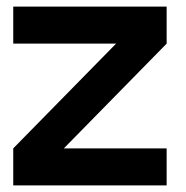

<svg xmlns="http://www.w3.org/2000/svg" viewBox="-20 -560 563 580"><path d="M483.4 0H20V-111.8L330.6 -428.2H20V-540H483.4V-428.2L172.9 -111.8H483.4Z"/></svg>

Font: Vela Sans Bd
Style: Bold
Weight: 700
Designer: Principal design: Mikhail Sharanda - project Manrope.
Design modification: Ravid Balaliev
Foundry: Mikhail Sharanda
Version: Version 1.001